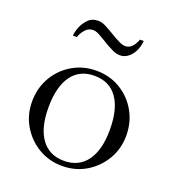

<svg xmlns="http://www.w3.org/2000/svg" viewBox="-126 -771 802 881"><g transform="rotate(20 275.0 -330.5)"><path d="M275 11Q211 11 159 -20Q107 -51 76 -103.5Q45 -156 45 -220Q45 -286 75.5 -339Q106 -392 158.5 -423Q211 -454 275 -454Q340 -454 392 -423Q444 -392 474.5 -339Q505 -286 505 -220Q505 -156 474 -103.5Q443 -51 391 -20Q339 11 275 11ZM275 -14Q347 -14 386 -67.5Q425 -121 425 -220Q425 -321 386.5 -375Q348 -429 275 -429Q202 -429 163.5 -375Q125 -321 125 -220Q125 -121 164 -67.5Q203 -14 275 -14ZM351 -557Q332 -557 314 -566Q296 -575 283 -582L257 -598Q239 -609 224.5 -616.5Q210 -624 196 -624Q174 -624 158 -605Q142 -586 137 -568H118Q118 -583 127 -607.5Q136 -632 155 -652Q174 -672 204 -672Q223 -672 242 -662Q261 -652 271 -646L308 -624Q316 -620 331 -612.5Q346 -605 359 -605Q379 -605 392.5 -620Q406 -635 413 -656H432Q427 -611 404 -584Q381 -557 351 -557Z"/></g></svg>

Font: Baskervville
Style: Regular
Weight: 400
Designer: Alexis Faudot, Rémi Forte, Morgane Pierson, Rafael Ribas, Tanguy Vanlaeys, Rosalie Wagner, Thomas Huot-Marchand
Foundry: ANRT
Version: Version 1.100